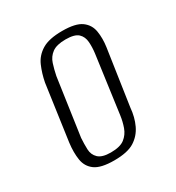

<svg xmlns="http://www.w3.org/2000/svg" viewBox="-90 -632 390 425"><g transform="rotate(-30 105.0 -420.0)"><path d="M84 -267Q50 -267 35 -278Q20 -289 17 -308Q14 -327 17 -351L37 -493Q41 -514 49 -532.5Q57 -551 75 -562Q93 -573 127 -573Q161 -573 176 -562Q191 -551 194 -532.5Q197 -514 194 -493L173 -351Q171 -327 162 -308Q153 -289 135.5 -278Q118 -267 84 -267ZM86 -286Q110 -286 121.5 -295Q133 -304 138 -318Q143 -332 145 -347L165 -493Q167 -508 166 -522Q165 -536 156 -544.5Q147 -553 124 -553Q101 -553 89.5 -544.5Q78 -536 73.5 -522Q69 -508 66 -493L45 -347Q44 -332 44.5 -318Q45 -304 54.5 -295Q64 -286 86 -286Z"/></g></svg>

Font: Alumni Sans Light
Style: Italic
Weight: 300
Italic angle: -8°
Version: Version 1.016